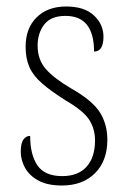

<svg xmlns="http://www.w3.org/2000/svg" viewBox="-20 -562 392 592"><path d="M171 10Q126 10 98 -5.5Q70 -21 57 -45Q44 -69 44 -94Q44 -120 52 -131.5Q60 -143 73 -143Q73 -85 95.5 -52Q118 -19 172 -19Q221 -19 247 -48Q273 -77 273 -129Q273 -164 255.5 -192Q238 -220 183 -252Q137 -281 109.5 -305Q82 -329 70.5 -355.5Q59 -382 59 -418Q59 -475 93 -508.5Q127 -542 184 -542Q240 -542 269.5 -514.5Q299 -487 299 -449Q299 -403 270 -403Q270 -513 182 -513Q137 -513 116.5 -486.5Q96 -460 96 -421Q96 -378 121.5 -349Q147 -320 200 -289Q265 -252 288 -215.5Q311 -179 311 -131Q311 -66 273 -28Q235 10 171 10Z"/></svg>

Font: Noto Serif Ethiopic Condensed ExtraLight
Style: Regular
Weight: 200
Width: 3
Designer: Monotype Design Team
Foundry: Monotype Imaging Inc.
Version: Version 2.102; ttfautohint (v1.8.4.7-5d5b)